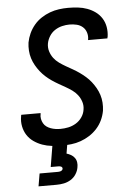

<svg xmlns="http://www.w3.org/2000/svg" viewBox="-62 -789 725 1055"><g transform="rotate(-5 300.0 -261.5)"><path d="M255 8Q227 8 199.5 5Q172 2 147 -7Q122 -16 100.5 -31Q79 -46 65 -67.5Q51 -89 45.5 -116Q40 -143 45 -171Q45 -173 45.5 -175.5Q46 -178 47 -180H154Q153 -179 153 -178Q153 -177 153 -175Q150 -162 152.5 -148.5Q155 -135 161.5 -123.5Q168 -112 178.5 -104.5Q189 -97 201.5 -92.5Q214 -88 227.5 -86Q241 -84 255 -84Q276 -84 298 -88.5Q320 -93 340 -105Q360 -117 373.5 -136.5Q387 -156 390 -178Q394 -200 387.5 -221Q381 -242 368 -259Q355 -276 338 -288Q321 -300 302.5 -310.5Q284 -321 265.5 -331.5Q247 -342 229.5 -354Q212 -366 196.5 -380Q181 -394 168 -410.5Q155 -427 144.5 -445.5Q134 -464 127.5 -484.5Q121 -505 119.5 -527.5Q118 -550 121 -572Q126 -598 137 -622Q148 -646 165.5 -667Q183 -688 206 -703Q229 -718 253.5 -727Q278 -736 303.5 -739.5Q329 -743 354 -743Q382 -743 408.5 -740Q435 -737 459.5 -728Q484 -719 504.5 -704Q525 -689 538.5 -667.5Q552 -646 556.5 -619.5Q561 -593 557 -566Q556 -564 555.5 -561.5Q555 -559 555 -557H448Q448 -558 448.5 -559Q449 -560 449 -562Q452 -581 446 -599.5Q440 -618 426 -630Q412 -642 393 -646.5Q374 -651 354 -651Q334 -651 313 -646Q292 -641 273.5 -629Q255 -617 243 -598Q231 -579 227 -558Q223 -535 229.5 -514Q236 -493 248.5 -476.5Q261 -460 278.5 -447.5Q296 -435 314.5 -424.5Q333 -414 351.5 -403.5Q370 -393 387 -381Q404 -369 420 -355Q436 -341 449 -324.5Q462 -308 472.5 -289.5Q483 -271 489.5 -250.5Q496 -230 497.5 -208Q499 -186 496 -163Q491 -136 479.5 -111.5Q468 -87 449.5 -66.5Q431 -46 407.5 -31Q384 -16 358.5 -7Q333 2 306.5 5Q280 8 255 8ZM107 220 119 150H219Q223 150 227.5 149.5Q232 149 236 147.5Q240 146 243.5 142.5Q247 139 247 135Q248 131 245.5 127.5Q243 124 239.5 122.5Q236 121 232 120.5Q228 120 224 120H183L203 0H285L276 54Q289 58 300.5 64.5Q312 71 320 82Q328 93 330 107Q332 121 329 135Q326 154 314.5 172Q303 190 285 201Q267 212 247 216Q227 220 207 220Z"/></g></svg>

Font: Iosevka Curly SmBdEx
Style: Italic
Weight: 600
Width: 7
Italic angle: -9°
Monospace: yes
Designer: Belleve Invis
Foundry: Belleve Invis
Version: Version 11.1.0; ttfautohint (v1.8.3)